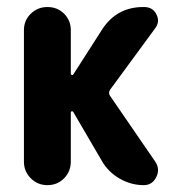

<svg xmlns="http://www.w3.org/2000/svg" viewBox="-20 -540 540 560"><path d="M300.8 -260.7 433.6 -67.4Q447.3 -45.9 435.5 -22.9Q423.8 0 399.4 0Q362.3 0 329.1 -19Q295.9 -38.1 277.3 -70.3L193.4 -213.9Q189.5 -217.8 186.5 -212.9V-68.4Q186.5 -40 167 -20Q147.5 0 118.2 0Q89.8 0 69.8 -20Q49.8 -40 49.8 -68.4V-452.1Q49.8 -480.5 69.8 -500Q89.8 -519.5 118.2 -519.5Q147.5 -519.5 167 -500Q186.5 -480.5 186.5 -452.1V-324.2Q186.5 -322.3 189.5 -321.3Q192.4 -320.3 193.4 -322.3L277.3 -453.1Q320.3 -520.5 400.4 -519.5Q425.8 -519.5 436.5 -497.6Q447.3 -475.6 431.6 -456.1L301.8 -279.3Q294.9 -269.5 300.8 -260.7Z"/></svg>

Font: Rounded-X Mgen+ 1m bold
Style: Bold
Weight: 700
Designer: [Source Han Sans]
Ryoko NISHIZUKA  (kana & ideographs); Paul D. Hunt (Latin, Greek & Cyrillic); Wenlong ZHANG  (bopomofo
Version: Version 1.059.20150602